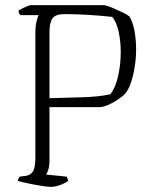

<svg xmlns="http://www.w3.org/2000/svg" viewBox="-20 -729 596 749"><path d="M177 0Q167 0 141.5 -4Q116 -8 90 -13.5Q64 -19 50 -23Q50 -28 52.5 -33Q55 -38 57 -40L80 -43Q98 -45 108 -59.5Q118 -74 118 -116V-599Q118 -627 122.5 -645.5Q127 -664 131 -670H59Q57 -673 55 -676.5Q53 -680 52 -687Q58 -692 76.5 -700.5Q95 -709 102 -709H387Q401 -706 420 -698Q439 -690 457.5 -681Q476 -672 485 -665Q499 -641 505 -606.5Q511 -572 511 -537Q511 -485 499 -435Q487 -385 467 -362Q457 -352 439 -340Q421 -328 401.5 -319.5Q382 -311 367 -311H173V-104Q173 -82 168.5 -67.5Q164 -53 160 -48L240 -40Q242 -37 243.5 -32.5Q245 -28 246 -23Q210 0 177 0ZM173 -346Q235 -348 298.5 -349.5Q362 -351 410 -361Q430 -385 440.5 -431Q451 -477 451 -526Q451 -567 443 -604.5Q435 -642 418 -663Q375 -668 324.5 -671Q274 -674 233 -674Q196 -674 184.5 -657Q173 -640 173 -604Z"/></svg>

Font: Texturina 72pt Thin
Style: Regular
Weight: 100
Designer: Guillermo Torres Carreño
Foundry: Omnibus-Type
Version: Version 1.002; ttfautohint (v1.8.3)